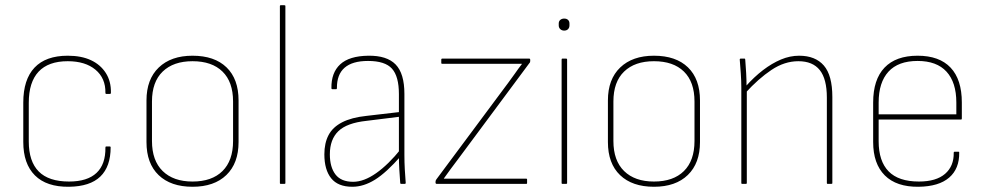

<svg xmlns="http://www.w3.org/2000/svg" viewBox="-20 -703 3764 734"><path d="M244 11Q158 12 113.5 -32.5Q69 -77 69 -160V-311Q69 -399 112 -444.5Q155 -490 239 -490Q291 -490 327.5 -473Q364 -456 384.5 -424Q405 -392 404 -348Q404 -344 400 -344H386Q383 -344 383 -348Q384 -404 345 -436.5Q306 -469 239 -469Q165 -469 127.5 -429Q90 -389 90 -310V-162Q90 -86 128 -47.5Q166 -9 244 -9Q314 -9 349 -42Q384 -75 383 -139Q383 -143 386 -143H400Q403 -143 403 -140Q403 -66 363.5 -28Q324 10 244 11Z M716 11Q633 11 586.5 -33.5Q540 -78 540 -160V-319Q540 -400 587 -445Q634 -490 716 -490Q800 -490 846 -445.5Q892 -401 892 -319V-160Q892 -79 845.5 -34Q799 11 716 11ZM716 -9Q790 -9 830.5 -49Q871 -89 871 -164V-315Q871 -390 830.5 -429.5Q790 -469 716 -469Q643 -469 602 -429.5Q561 -390 561 -315V-164Q561 -89 602 -49Q643 -9 716 -9Z M1053 0Q1050 0 1050 -3V-680Q1050 -683 1053 -683H1067Q1071 -683 1071 -680V-3Q1071 0 1067 0Z M1514 0Q1510 0 1510 -4Q1508 -29 1506.5 -55.5Q1505 -82 1505 -106V-116V-343Q1505 -411 1478.5 -440.5Q1452 -470 1387 -470Q1267 -470 1268 -366Q1268 -362 1265 -362H1251Q1247 -362 1247 -366Q1246 -425 1280.5 -457Q1315 -489 1388 -490Q1459 -491 1492.5 -456.5Q1526 -422 1526 -344V-111Q1526 -82 1527.5 -55.5Q1529 -29 1531 -4Q1531 0 1527 0ZM1327 11Q1272 11 1246 -21.5Q1220 -54 1220 -113Q1220 -156 1236 -186.5Q1252 -217 1288 -235.5Q1324 -254 1381 -260L1510 -275V-257L1381 -241Q1306 -233 1273.5 -201.5Q1241 -170 1241 -113Q1241 -64 1262.5 -36Q1284 -8 1330 -8Q1371 -8 1418 -41Q1465 -74 1513 -134L1514 -108Q1457 -43 1413.5 -16Q1370 11 1327 11Z M1650 0Q1645 0 1645 -5V-8Q1645 -13 1648 -17L1924 -388Q1937 -405 1949 -422.5Q1961 -440 1975 -458V-459Q1952 -459 1930 -459Q1908 -459 1885 -459H1671Q1667 -459 1667 -462V-475Q1667 -479 1671 -479H2003Q2007 -479 2007 -474V-471Q2007 -468 2006.5 -466Q2006 -464 2004 -462L1730 -93Q1716 -75 1703 -57Q1690 -39 1677 -21V-20Q1695 -20 1714 -20Q1733 -20 1752 -20H1992Q1995 -20 1995 -17V-3Q1995 0 1992 0Z M2130 0Q2127 0 2127 -3V-475Q2127 -479 2130 -479H2144Q2148 -479 2148 -475V-3Q2148 0 2144 0ZM2137 -586Q2128 -586 2122 -591.5Q2116 -597 2116 -606V-613Q2116 -622 2122 -627Q2128 -632 2137 -632Q2146 -632 2151.5 -627Q2157 -622 2157 -613V-606Q2157 -597 2151.5 -591.5Q2146 -586 2137 -586Z M2480 11Q2397 11 2350.5 -33.5Q2304 -78 2304 -160V-319Q2304 -400 2351 -445Q2398 -490 2480 -490Q2564 -490 2610 -445.5Q2656 -401 2656 -319V-160Q2656 -79 2609.5 -34Q2563 11 2480 11ZM2480 -9Q2554 -9 2594.5 -49Q2635 -89 2635 -164V-315Q2635 -390 2594.5 -429.5Q2554 -469 2480 -469Q2407 -469 2366 -429.5Q2325 -390 2325 -315V-164Q2325 -89 2366 -49Q2407 -9 2480 -9Z M3144 0Q3141 0 3141 -3V-330Q3141 -401 3114 -435Q3087 -469 3032 -469Q2979 -469 2929 -435.5Q2879 -402 2830 -348V-372Q2863 -409 2897 -435Q2931 -461 2965.5 -475.5Q3000 -490 3035 -490Q3097 -490 3129.5 -452.5Q3162 -415 3162 -332V-3Q3162 0 3158 0ZM2817 0Q2814 0 2814 -3V-368Q2814 -394 2812 -422Q2810 -450 2808 -475Q2808 -479 2812 -479H2826Q2829 -479 2829 -475Q2831 -451 2832.5 -424Q2834 -397 2834 -371L2835 -363V-3Q2835 0 2831 0Z M3492 11Q3407 12 3362.5 -32.5Q3318 -77 3318 -160V-311Q3318 -399 3361.5 -444.5Q3405 -490 3488 -490Q3571 -490 3614 -444.5Q3657 -399 3657 -311V-250Q3657 -246 3654 -246H3339V-163Q3339 -87 3377 -48Q3415 -9 3493 -9Q3559 -9 3593 -38.5Q3627 -68 3626 -119Q3626 -123 3630 -123H3645Q3647 -123 3647 -120Q3648 -58 3608.5 -24Q3569 10 3492 11ZM3339 -266H3636V-311Q3636 -388 3598.5 -429Q3561 -470 3488 -470Q3414 -470 3376.5 -429Q3339 -388 3339 -311Z"/></svg>

Font: Sofia Sans Semi Condensed Thin
Style: Regular
Weight: 250
Version: Version 4.100